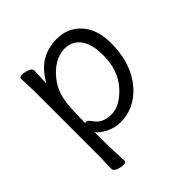

<svg xmlns="http://www.w3.org/2000/svg" viewBox="-177 -620 926 926"><g transform="rotate(-45 286.0 -157.0)"><path d="M157 -101Q161 -103 164 -103Q175 -103 190 -81Q217 -41 276 -41Q335 -41 392.5 -105Q450 -169 450 -271.5Q450 -374 397 -410Q373 -426 339 -426Q305 -426 267.5 -404Q230 -382 198 -335.5Q166 -289 160 -209Q157 -167 157 -101ZM90 144 92 55V-368Q92 -421 89 -472Q89 -482 107 -482Q125 -482 144 -474.5Q163 -467 163 -454Q163 -448 162 -432Q161 -416 160.5 -398.5Q160 -381 159 -369Q199 -437 245.5 -461.5Q292 -486 347 -486Q422 -486 470 -433Q518 -380 518 -287Q518 -194 486.5 -127Q455 -60 401 -21.5Q347 17 279 17Q244 17 209 0Q174 -17 158 -38V56L163 162Q163 172 145 172Q127 172 108.5 164.5Q90 157 90 144Z"/></g></svg>

Font: LXGW WenKai Lite
Style: Regular
Weight: 400
Designer: LXGW / Fontworks Inc.
Foundry: LXGW / Fontworks Inc.
Version: Version 1.511; March 25, 2025